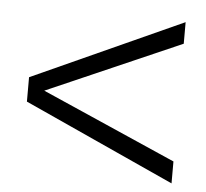

<svg xmlns="http://www.w3.org/2000/svg" viewBox="-41 -583 581 541"><g transform="rotate(5 250.0 -312.0)"><path d="M463 -146V-84L37 -278V-347L463 -540V-479L83 -313Z"/></g></svg>

Font: Blinker Light
Style: Regular
Weight: 300
Designer: Juergen Huber
Foundry: supertype
Version: Version 1.017;hotconv 1.0.117;makeotfexe 2.5.65602